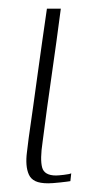

<svg xmlns="http://www.w3.org/2000/svg" viewBox="-20 -419 248 442"><path d="M120 -399Q110 -322 99 -246Q88 -170 78 -92Q72 -52 77 -33.5Q82 -15 109 -15Q114 -15 127 -16.5Q140 -18 144 -20L142 -2Q137 -1 118.5 1Q100 3 91 3Q72 3 61.5 -2Q51 -7 46.5 -17Q42 -27 41 -40Q40 -53 42 -68.5Q44 -84 46 -101Q51 -137 56.5 -175Q62 -213 67 -251Q72 -289 77.5 -326Q83 -363 88 -399Q96 -399 104.5 -399Q113 -399 120 -399Z"/></svg>

Font: Genos Thin ExtraLight
Style: Italic
Weight: 250
Italic angle: -8°
Version: Version 1.010